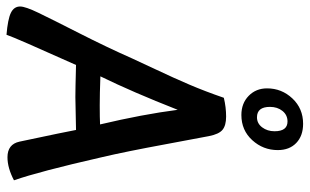

<svg xmlns="http://www.w3.org/2000/svg" viewBox="-211 -739 953 591"><g transform="rotate(90 265.5 -443.5)"><path d="M344 -852Q324 -852 311.5 -836.5Q299 -821 299 -798Q299 -758 331 -758Q350 -758 362 -774Q374 -790 374 -812Q374 -852 344 -852ZM324 -710Q288 -710 265 -732.5Q242 -755 242 -789Q242 -834 273 -867Q304 -900 351 -900Q388 -900 410 -879Q432 -858 432 -822Q432 -777 401.5 -743.5Q371 -710 324 -710ZM353 -275Q322 -406 308 -514Q253 -374 205 -276Q259 -274 294 -274Q334 -274 353 -275ZM269 -199Q246 -199 170 -201Q86 -14 77 13Q29 9 9.5 -0.5Q-10 -10 -10 -29Q-10 -45 9.5 -85.5Q29 -126 72 -210.5Q115 -295 150 -374Q157 -390 183.5 -446Q210 -502 230.5 -550Q251 -598 271 -656Q300 -663 329 -663Q356 -663 369.5 -652Q383 -641 389 -610Q390 -607 413.5 -479.5Q437 -352 454 -280Q498 -87 525 -10Q487 10 454 10Q414 10 406 -27Q375 -173 370 -201Q288 -199 269 -199Z"/></g></svg>

Font: Overlock
Style: Bold Italic
Weight: 700
Designer: Dario Muhafara
Foundry: Dario Manuel Muhafara
Version: Version 1.002